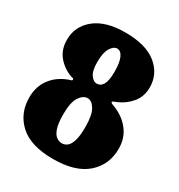

<svg xmlns="http://www.w3.org/2000/svg" viewBox="-181 -882 946 1014"><g transform="rotate(30 292.5 -375.0)"><path d="M40 -572.5Q40 -655 104.8 -707.5Q169.5 -760 290 -760Q414.5 -760 479.8 -707.5Q545 -655 545 -572.5Q545 -518 514.2 -479.8Q483.5 -441.5 437.5 -421Q426 -416 417.8 -413.2Q409.5 -410.5 409.5 -405Q409.5 -400.5 417.8 -397.5Q426 -394.5 437 -390Q495 -366 530 -320Q565 -274 565 -210Q565 -112.5 495.5 -51.2Q426 10 290 10Q154.5 10 87.2 -51.2Q20 -112.5 20 -210Q20 -277.5 56.5 -325.2Q93 -373 156 -395Q164 -397.5 168.5 -399Q173 -400.5 173 -406Q173 -411.5 166.5 -412.8Q160 -414 154.5 -416Q104 -435.5 72 -474.8Q40 -514 40 -572.5ZM237.5 -552.5Q237.5 -497 254.8 -473.5Q272 -450 290 -450Q315.5 -450 329 -473.5Q342.5 -497 342.5 -552.5Q342.5 -608 329.2 -636.5Q316 -665 294 -665Q272.5 -665 255 -636.5Q237.5 -608 237.5 -552.5ZM220 -222Q220 -167.5 230 -137.8Q240 -108 256 -96.5Q272 -85 290 -85Q307 -85 321.8 -96.5Q336.5 -108 345.8 -137.8Q355 -167.5 355 -222Q355 -294.5 335.2 -327.2Q315.5 -360 290 -360Q262.5 -360 241.2 -327.2Q220 -294.5 220 -222Z"/></g></svg>

Font: Besley* Narrow Fatface
Style: Regular
Weight: 900
Width: 4
Designer: Owen Earl
Foundry: indestructible type*
Version: Version 3.000; ttfautohint (v1.8.3)